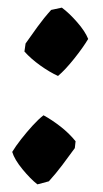

<svg xmlns="http://www.w3.org/2000/svg" viewBox="-20 -473 269 503"><path d="M132 -274Q110 -284 85.5 -301.5Q61 -319 44 -338L47 -359Q61 -379 78 -402.5Q95 -426 114 -447L142 -453Q161 -439 182 -415Q203 -391 211 -371Q198 -349 174.5 -319.5Q151 -290 132 -274ZM78 10Q60 -4 39 -29.5Q18 -55 12 -75Q21 -90 35.5 -108.5Q50 -127 65.5 -144Q81 -161 94 -171Q116 -159 138.5 -141.5Q161 -124 178 -103L176 -85Q160 -63 143.5 -41Q127 -19 108 2Z"/></svg>

Font: Albura ExtraBold
Style: Italic
Weight: 758
Italic angle: -7°
Designer: Mercedes Jáuregui
Foundry: Omnibus-Type Team
Version: Version 1.000; ttfautohint (v1.8.3)